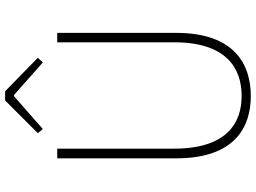

<svg xmlns="http://www.w3.org/2000/svg" viewBox="-142 -822 978 733"><g transform="rotate(-90 346.5 -456.0)"><path d="M346 13C464 13 587 -47 587 -272V-726H551V-280C551 -81 453 -22 346 -22C241 -22 145 -81 145 -280V-726H108V-272C108 -47 228 13 346 13ZM220 -781 345 -891H350L474 -781L492 -800L364 -925H329L204 -800Z"/></g></svg>

Font: Kinto Sans Thin
Style: Regular
Weight: 100
Designer: Authors: Ryoko NISHIZUKA  (kana & ideographs); Paul D. Hunt (Latin, Greek & Cyrillic); Wenlong ZHANG  (bopomofo); Sandol
Foundry: Adobe Systems Incorporated, ookami Inc.
Version: Version 0.001